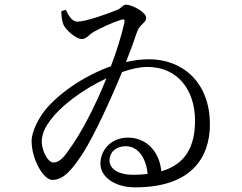

<svg xmlns="http://www.w3.org/2000/svg" viewBox="-20 -779 1040 826"><path d="M551 -27C494 -27 451 -50 451 -89C451 -123 478 -150 521 -150C579 -150 610 -91 615 -31C595 -28 574 -27 551 -27ZM277 -135C248 -91 228 -80 210 -80C185 -80 163 -128 160 -161C158 -189 167 -221 189 -251C236 -321 337 -395 438 -442C387 -316 326 -201 277 -135ZM244 -731C244 -713 245 -693 253 -673C263 -650 307 -611 332 -611C352 -611 362 -630 385 -643C415 -659 460 -681 501 -694C515 -698 518 -695 515 -681C501 -620 481 -556 457 -494C350 -456 248 -389 183 -316C148 -276 116 -215 116 -172C116 -94 167 -5 205 -5C251 -5 287 -43 338 -122C386 -198 453 -343 505 -469C545 -483 582 -491 614 -491C746 -491 818 -390 819 -263C820 -144 774 -71 674 -42C667 -121 615 -187 530 -187C462 -187 412 -137 412 -75C412 -18 473 27 562 27C802 27 883 -100 883 -244C883 -428 762 -524 622 -524C589 -524 556 -520 522 -512C542 -563 559 -609 570 -643C582 -676 609 -681 609 -702C609 -726 549 -759 521 -759C509 -759 501 -742 483 -736C441 -719 350 -686 313 -686C288 -686 274 -715 263 -737Z"/></svg>

Font: Noto Serif CJK JP
Style: Regular
Weight: 400
Designer: Ryoko NISHIZUKA 西塚涼子 (kana & ideographs); Frank Grießhammer (Latin, Greek & Cyrillic); Wenlong ZHANG 张文龙 (bopomofo); San
Foundry: Adobe Systems Incorporated
Version: Version 1.000;PS 1;hotconv 16.6.53;makeotf.lib2.5.65590